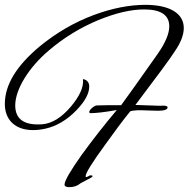

<svg xmlns="http://www.w3.org/2000/svg" viewBox="-32 -685 780 794"><path d="M689 -470C715 -507 728 -540 728 -569C728 -632 666 -665 569 -665C503 -665 432 -651 356 -623C273 -592 199 -548 132 -493C36 -413 -12 -334 -12 -255C-12 -190 30 -147 105 -147C121 -147 138 -149 156 -153C201 -163 244 -188 283 -228C319 -265 337 -298 337 -327C337 -344 328 -355 311 -358C315 -326 298 -288 261 -244C222 -198 182 -174 142 -171C68 -166 31 -192 31 -249C31 -314 85 -405 172 -478C232 -529 300 -571 375 -602C446 -631 509 -646 564 -646C633 -646 668 -623 668 -576C668 -546 652 -508 620 -462C539 -347 489 -277 469 -250H418C388 -249 372 -249 369 -249C358 -249 337 -231 337 -222C337 -219 338 -218 341 -217C364 -217 401 -221 451 -230C397 -166 349 -104 306 -45C260 20 236 61 235 77C234 85 241 89 254 89C273 89 288 84 301 73L329 58C344 51 351 46 351 43C351 41 347 40 340 40C328 48 322 49 322 44C322 31 348 -11 401 -84C441 -140 476 -187 506 -224C510 -227 520 -228 537 -229C549 -229 565 -229 585 -228C608 -227 621 -227 622 -227C648 -227 661 -232 661 -241C661 -246 653 -249 637 -248C634 -247 617 -248 586 -249C551 -250 532 -251 528 -251C618 -370 672 -443 689 -470Z"/></svg>

Font: AlexBrush
Style: Regular
Weight: 400
Designer: Robert E. Leuschke
Foundry: Robert E. Leuschke
Version: Version 1.001